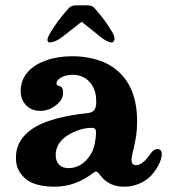

<svg xmlns="http://www.w3.org/2000/svg" viewBox="-20 -694 647 724"><path d="M98 -6Q74 -17 57 -41Q40 -65 40 -99Q40 -170 109 -213Q175 -253 313 -268Q343 -271 343 -308Q343 -320 341 -336Q335 -370 311.5 -391Q288 -412 254 -412Q229 -412 211 -402Q193 -392 193 -379Q193 -375 195.5 -373Q198 -371 204 -369Q212 -367 215 -361Q218 -355 218 -344Q218 -318 191 -297Q164 -276 133 -276Q98 -276 78 -297.5Q58 -319 58 -350Q58 -394 87 -425Q111 -451 154.5 -466.5Q198 -482 254 -482Q293 -482 332 -472.5Q371 -463 399 -445Q497 -383 497 -237Q497 -206 493.5 -182.5Q490 -159 483 -130Q476 -102 476 -91Q476 -81 480.5 -76Q485 -71 493 -71Q509 -71 527 -89Q533 -95 540 -104.5Q547 -114 552 -120Q562 -132 573 -132Q590 -132 590 -113Q590 -94 577 -70Q564 -46 547 -29Q530 -12 504 -1Q478 10 448 10Q421 10 399.5 0.5Q378 -9 364 -26Q360 -30 356 -35.5Q352 -41 348.5 -44Q345 -47 342 -47Q338 -47 329 -40Q297 -16 261.5 -3Q226 10 183 10Q134 10 98 -6ZM238 -60Q287 -60 319 -107Q332 -126 337 -150.5Q342 -175 342 -195Q342 -204 338.5 -208Q335 -212 325 -212Q299 -212 270 -201Q241 -190 222 -174Q190 -147 190 -110Q190 -87 202.5 -73.5Q215 -60 238 -60ZM159 -543Q159 -550 163 -558Q169 -571 188.5 -599.5Q208 -628 238 -662Q248 -674 268 -674H308Q328 -674 336 -664Q370 -625 388 -597.5Q406 -570 410 -559Q412 -551 412 -549Q412 -542 409 -538Q406 -534 401 -534Q385 -534 359 -555L288 -612L214 -554Q201 -544 188.5 -539Q176 -534 168 -534Q159 -534 159 -543Z"/></svg>

Font: Raigarh
Style: Bold
Weight: 700
Designer: jaikishan Patel
Foundry: MagicType
Version: Version 1.000